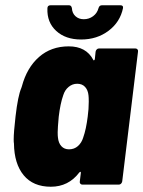

<svg xmlns="http://www.w3.org/2000/svg" viewBox="-20 -701 544 729"><path d="M356 -517H494Q499 -517 502 -513.5Q505 -510 504 -505L444 -12Q443 -7 439.5 -3.5Q436 0 431 0H293Q288 0 285 -3.5Q282 -7 283 -12L287 -45Q287 -52 281 -46Q240 8 173 8Q106 8 70 -35.5Q34 -79 33 -156Q32 -160 32 -172Q32 -198 39 -259Q48 -337 61 -367L63 -373Q82 -444 128 -484.5Q174 -525 241 -525Q307 -525 334 -474Q335 -471 337 -472Q339 -473 340 -476L343 -505Q344 -510 347.5 -513.5Q351 -517 356 -517ZM313 -258Q317 -287 317 -315Q317 -331 316 -339Q314 -359 303 -371Q292 -383 273 -383Q255 -383 240.5 -371Q226 -359 220 -339Q209 -308 203 -258Q199 -214 199 -199Q199 -185 200 -179Q202 -158 213 -146Q224 -134 242 -134Q262 -134 276 -146.5Q290 -159 296 -179Q307 -210 313 -258ZM160 -669Q160 -681 172 -681H242Q251 -681 253 -670Q254 -651 266.5 -639.5Q279 -628 298 -628Q318 -628 333.5 -639.5Q349 -651 354 -670Q357 -681 367 -681H437Q449 -681 447 -670Q436 -617 392 -584Q348 -551 288 -551Q229 -551 193.5 -583.5Q158 -616 160 -669Z"/></svg>

Font: Barlow Semi Condensed ExtraBold
Style: Italic
Weight: 800
Width: 4
Italic angle: -7°
Designer: Jeremy Tribby
Foundry: Tribby Type
Version: Version 1.408